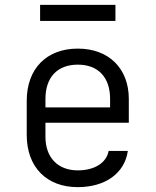

<svg xmlns="http://www.w3.org/2000/svg" viewBox="-20 -760 640 790"><path d="M145 -674H455V-740H145ZM300 10C413 10 493 -47 506 -139H427C418 -90 369 -59 300 -59C218 -59 167 -112 167 -197V-255H510V-353C510 -478 428 -560 300 -560C172 -560 90 -478 90 -345V-205C90 -72 172 10 300 10ZM167 -318V-353C167 -442 216 -494 300 -494C384 -494 433 -442 433 -353V-318Z"/></svg>

Font: JetBrains Mono Light
Style: Regular
Weight: 336
Monospace: yes
Designer: Philipp Nurullin, Konstantin Bulenkov
Foundry: JetBrains
Version: Version 2.305